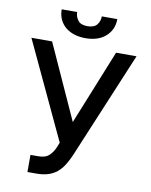

<svg xmlns="http://www.w3.org/2000/svg" viewBox="-98 -984 837 1065"><g transform="rotate(10 320.0 -451.0)"><path d="M140.3 -727.3 331 -306.8 500.7 -727.3H615.8L364.3 -126.1Q350.1 -93.8 334.3 -68.5Q318.5 -43.3 297.6 -25.9Q276.6 -8.5 248.4 0.7Q220.2 9.9 181.1 9.9H131.4V-86.6H175.1Q216.3 -86.6 236.9 -106.9Q258.2 -127.5 269.2 -155.5L279.5 -181.5L23.8 -727.3ZM248.9 -911.9Q248.9 -898.4 253 -886.9Q257.1 -875.4 264.9 -865.1Q280.2 -844.5 318.2 -844.5Q355.8 -844.5 371.8 -864.7Q387.8 -884.9 387.8 -911.9H475.1Q475.1 -852.6 432.9 -814.6Q391 -777 318.2 -777Q286.9 -777 258.5 -785.3Q230.1 -793.7 208.6 -810.5Q187.1 -827.4 174.5 -852.8Q161.9 -878.2 161.9 -911.9Z"/></g></svg>

Font: Inter P Medium
Style: Regular
Weight: 500
Designer: Rasmus Andersson
Foundry: rsms
Version: Version 3.018;git-588b23468